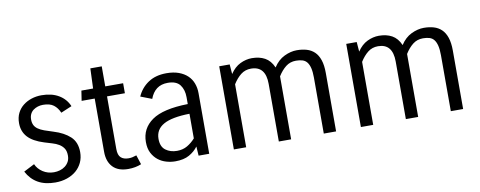

<svg xmlns="http://www.w3.org/2000/svg" viewBox="-60 -944 3067 1228"><g transform="rotate(-10 1473.5 -330.0)"><path d="M217 10Q150 10 104.5 -16Q59 -42 32 -93L102 -129Q116 -97 147.5 -76.5Q179 -56 219 -56Q239 -56 258 -61.5Q277 -67 292 -78.5Q307 -90 316 -106.5Q325 -123 325 -146Q325 -175 313.5 -192.5Q302 -210 283 -221.5Q264 -233 239.5 -240Q215 -247 190 -255Q119 -277 86 -313.5Q53 -350 53 -404Q53 -441 67 -469Q81 -497 105 -516Q129 -535 160 -545Q191 -555 225 -555Q291 -555 336.5 -528Q382 -501 402 -453L331 -423Q317 -456 292.5 -474.5Q268 -493 224 -493Q206 -493 190 -488Q174 -483 161 -473.5Q148 -464 140.5 -449Q133 -434 133 -413Q133 -392 140.5 -377Q148 -362 163.5 -351Q179 -340 203.5 -331Q228 -322 261 -312Q327 -292 366.5 -255.5Q406 -219 406 -154Q406 -117 392 -87Q378 -57 353 -35.5Q328 -14 293 -2Q258 10 217 10Z M776 -10Q738 6 691 6Q625 6 591 -30Q557 -66 557 -129V-475H472L482 -540H558L563 -670H637V-540H753V-475H637V-133Q637 -93 655 -77Q673 -61 704 -61Q719 -61 729.5 -63.5Q740 -66 756 -71Z M1148 0 1144 -60Q1122 -30 1086.5 -10Q1051 10 996 10Q967 10 937.5 1.5Q908 -7 884.5 -25.5Q861 -44 846 -73Q831 -102 831 -144Q831 -232 903.5 -283Q976 -334 1137 -337V-382Q1137 -430 1113.5 -461.5Q1090 -493 1034 -493Q991 -493 962.5 -471.5Q934 -450 919 -409L846 -437Q870 -491 918 -523Q966 -555 1036 -555Q1082 -555 1116 -542.5Q1150 -530 1172.5 -508.5Q1195 -487 1206 -457.5Q1217 -428 1217 -394V0ZM1018 -54Q1056 -54 1085 -71Q1114 -88 1137 -114V-274Q1022 -272 968 -241.5Q914 -211 914 -150Q914 -99 944.5 -76.5Q975 -54 1018 -54Z M1377 0V-540H1445L1450 -477Q1478 -519 1515.5 -537Q1553 -555 1591 -555Q1640 -555 1675.5 -535.5Q1711 -516 1731 -470Q1760 -515 1801.5 -535Q1843 -555 1883 -555Q1918 -555 1947 -546.5Q1976 -538 1997 -518Q2018 -498 2029.5 -464Q2041 -430 2041 -379V0H1961V-364Q1961 -401 1955 -425.5Q1949 -450 1937.5 -464.5Q1926 -479 1908 -484.5Q1890 -490 1866 -490Q1828 -490 1800 -468Q1772 -446 1749 -409V0H1669V-374Q1669 -490 1574 -490Q1536 -490 1508 -468Q1480 -446 1457 -409V0Z M2202 0V-540H2270L2275 -477Q2303 -519 2340.5 -537Q2378 -555 2416 -555Q2465 -555 2500.5 -535.5Q2536 -516 2556 -470Q2585 -515 2626.5 -535Q2668 -555 2708 -555Q2743 -555 2772 -546.5Q2801 -538 2822 -518Q2843 -498 2854.5 -464Q2866 -430 2866 -379V0H2786V-364Q2786 -401 2780 -425.5Q2774 -450 2762.5 -464.5Q2751 -479 2733 -484.5Q2715 -490 2691 -490Q2653 -490 2625 -468Q2597 -446 2574 -409V0H2494V-374Q2494 -490 2399 -490Q2361 -490 2333 -468Q2305 -446 2282 -409V0Z"/></g></svg>

Font: Carrois Gothic
Style: Regular
Weight: 400
Designer: Ralph du Carrois
Foundry: Ralph du Carrois
Version: Version 1.002